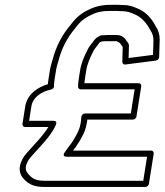

<svg xmlns="http://www.w3.org/2000/svg" viewBox="-20 -718 670 781"><path d="M380.3 -569.1C366.4 -561.9 358.3 -547.8 357.9 -547.3C350.6 -538.1 341.2 -527.1 335.4 -513.7C323.2 -490.2 310.9 -463.1 305.9 -432L299.9 -394C298.4 -384.5 297.8 -374.5 297.5 -365.5C297.3 -358.9 302.7 -354.5 308.1 -354.5H527.6L512.1 -256.5H325.6C318.1 -256.5 312 -249.4 311.1 -244L310.5 -240C310.4 -239.3 310.4 -238.4 310.4 -237.9C310.4 -231.1 309.5 -223.4 307.6 -214.9C307.5 -214.6 307.4 -214.2 307.4 -214C303.6 -190.1 291.1 -168.8 279.1 -148.9C269.7 -132.5 255.7 -117.3 243.4 -98.6C243.4 -98.6 229.6 -80.5 251.8 -80.5H578.2L562.7 17.5H166.2C125.1 17.5 111.9 9.7 94.1 -11.3C81 -26.9 81.3 -44.1 98 -70C110.3 -85.9 137 -114.1 150.7 -129.7L163.1 -143.9C178.6 -162.7 196.5 -184 207.5 -211C208.2 -212.7 214.2 -226.5 197.9 -226.5H98.4L107.6 -285C113.8 -323.8 150.4 -346.1 187.6 -353.8C192.9 -354.9 201.2 -359.8 199.5 -370C199.4 -370.4 199.3 -371.4 199.6 -373C199.6 -373.4 199.7 -373.9 199.7 -374.1C200.2 -381.1 200.9 -387.7 201.9 -394L208.1 -433C209.4 -441.1 211.2 -449 213.8 -457.2L218 -471.2C218.1 -471.4 218.1 -471.7 218.2 -471.9C230.7 -521.9 255.8 -567.8 283.2 -599.8C283.4 -600.1 283.7 -600.4 283.8 -600.6C301.7 -624.1 311.7 -635.9 338.6 -651.3C370.3 -667.9 388 -673.5 431.7 -673.5H453.7C461.3 -673.5 468.9 -673.2 476.5 -672.5C476.8 -672.5 477.3 -672.5 477.5 -672.5C497.6 -672.5 510 -667.5 525.8 -660.5C526 -660.4 526.2 -660.3 526.4 -660.2C552.2 -650.4 572.4 -628.1 585.6 -606C587.7 -601.5 589 -599 591.6 -595C600.4 -582.4 604.4 -568.8 604.2 -553.3L602.4 -494.8L503.1 -482L504.5 -532.4C504.3 -542.2 497.1 -548.4 495.3 -550.6C489.4 -563.5 473.8 -575.5 456.2 -575.5H416.2C410.1 -575.5 402.2 -575 397.3 -574.5H394C392.1 -574.5 389.9 -574 388.2 -573.2C384.4 -571.4 380.3 -569.1 380.3 -569.1ZM82.6 -285 71.4 -214C70.5 -208.6 74.3 -201.5 81.9 -201.5H176.6C168.4 -187.2 155.9 -171.6 144.8 -158.1L132.7 -144.3C119.6 -129.3 92 -100.5 78.3 -82.4C78.2 -82.2 77.9 -81.9 77.7 -81.6C55.9 -48.4 53.8 -17.2 73.7 6.3C94.3 30.9 116.8 42.5 162.3 42.5H571.3C576.6 42.5 584.5 37.6 585.7 30L605.2 -93C606.1 -98.4 602.3 -105.5 594.7 -105.5H277.1C283.9 -114.4 293.6 -127.1 300.5 -139.1C312.2 -158.5 327 -182.1 332.3 -213.6C333.5 -218.9 334.7 -225.5 335.2 -231.5H520.7C526 -231.5 533.9 -236.4 535.1 -244L554.6 -367C555.5 -372.4 551.7 -379.5 544.1 -379.5H323.3C323.6 -383.7 324.2 -389.6 324.9 -394L330.9 -432C335.2 -458.8 346.4 -483.8 357.8 -505.7C358 -506 358.3 -506.6 358.4 -507C362.1 -516 369.4 -524.3 377.4 -534.6C379.9 -538 381.2 -540.6 384.6 -544.7C384.7 -544.8 385.8 -545.3 386.3 -545.6C389.1 -547.3 392 -549.5 394 -549.5C394.4 -549.5 395 -549.5 395.4 -549.6C401.1 -550.2 406.7 -550.5 412.2 -550.5H452.2C458.6 -550.5 470.6 -541.2 471.9 -537.4C472.3 -536.4 473 -535.1 473.8 -534.2C475.4 -532.3 477.7 -529.6 479.1 -527L477.5 -466.4C477.3 -461.1 482.1 -454.6 489.8 -455.6L614.3 -471.6C620.6 -472.4 627.1 -478.5 627.3 -485.6L629.6 -556.7C629.8 -577.2 624.2 -595.6 613.4 -611C611.8 -613.5 610 -616.7 608.8 -619.4C608.7 -619.7 608.5 -620.2 608.3 -620.5C593.2 -646 572.1 -670.7 538.8 -683.7C523.2 -690.6 507.6 -697.3 482 -697.5C475 -698.1 465.6 -698.5 457.6 -698.5H435.6C389.3 -698.5 364.3 -691.2 329.1 -672.7C297.6 -654.7 283.7 -638.8 264.7 -613.8C234.6 -578.4 207.8 -530.1 193.7 -474.4L189.6 -460.8C186.8 -451.7 184.5 -442.3 183.1 -433L176.9 -394C175.9 -387.7 175.4 -383.4 174.7 -375.4C135.8 -364.3 90.8 -336.4 82.6 -285Z"/></svg>

Font: Tape
Style: Regular
Weight: 500
Foundry: Cannot Into Space Fonts
Version: Version 0.97